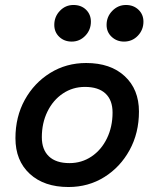

<svg xmlns="http://www.w3.org/2000/svg" viewBox="-20 -739 620 771"><path d="M255 12Q157 12 99.5 -41Q42 -94 42 -184Q42 -270 79.5 -338Q117 -406 181.5 -446Q246 -486 326 -486Q424 -486 481 -433Q538 -380 538 -291Q538 -205 500.5 -136.5Q463 -68 399 -28Q335 12 255 12ZM259 -84Q308 -84 347.5 -110.5Q387 -137 409.5 -183.5Q432 -230 432 -287Q432 -337 403.5 -363.5Q375 -390 321 -390Q272 -390 232.5 -363.5Q193 -337 170.5 -291Q148 -245 148 -188Q148 -138 176.5 -111Q205 -84 259 -84ZM268 -572Q238 -572 218 -591Q198 -610 198 -639Q198 -672 220.5 -695.5Q243 -719 275 -719Q306 -719 325.5 -700Q345 -681 345 -652Q345 -619 322.5 -595.5Q300 -572 268 -572ZM478 -572Q449 -572 428.5 -591Q408 -610 408 -639Q408 -672 431 -695.5Q454 -719 486 -719Q516 -719 536 -700Q556 -681 556 -652Q556 -619 533.5 -595.5Q511 -572 478 -572Z"/></svg>

Font: Sometype Mono SemiBold
Style: Italic
Weight: 600
Italic angle: -12°
Designer: Ryoichi Tsunekawa
Foundry: Dharma Type
Version: Version 1.001